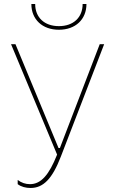

<svg xmlns="http://www.w3.org/2000/svg" viewBox="-20 -740 568 955"><path d="M136 -720C136 -643 191 -592 273 -592C355 -592 410 -643 410 -720H391C391 -653 345 -610 273 -610C201 -610 155 -653 155 -720ZM132 195C195 195 240 150 283 38L498 -520H476L278 -4H271L57 -520H35L264 29C224 130 184 176 129 176C107 176 86 169 68 155V176C85 189 108 195 132 195Z"/></svg>

Font: Fixel Text Thin
Style: Regular
Weight: 100
Width: 4
Designer: AlfaBravo + MacPaw
Foundry: Kyrylo Tkachov, Marchela Mozhyna, Serhii Makarenko, Maria Weinstein, Zakhar Kryvoshyya
Version: Version 1.211